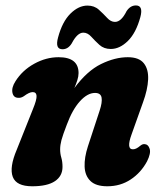

<svg xmlns="http://www.w3.org/2000/svg" viewBox="-20 -658 580 688"><path d="M45 -307.5Q28 -308 24.5 -326.2Q21 -344.5 35.5 -367Q60 -406 102.5 -429.5Q145 -453 190 -453Q261.5 -453 261.5 -396Q261.5 -384.5 257.2 -371Q253 -357.5 246.5 -342.5Q292 -404 342 -428.5Q392 -453 438 -453Q478 -453 495.2 -431.5Q512.5 -410 510.8 -373.2Q509 -336.5 492.5 -291.5L451.5 -176.5Q432 -123 456 -123Q462 -123 468 -125.8Q474 -128.5 483 -136Q491 -142.5 498.5 -141.5Q511 -141 516.2 -125Q521.5 -109 507 -80Q485 -39 448.2 -14.8Q411.5 9.5 364.5 9.5Q323.5 9.5 304 -9.5Q284.5 -28.5 283.2 -61Q282 -93.5 295 -133.5L337 -261.5Q347 -291.5 344 -308.2Q341 -325 320.5 -325Q293.5 -325 266.5 -295.2Q239.5 -265.5 219.5 -211.5Q205 -174 200.2 -156Q195.5 -138 195.5 -123Q195.5 -107 199.8 -92.8Q204 -78.5 204 -60Q204 -27 176.8 -8.8Q149.5 9.5 95.5 9.5Q38.5 9.5 25.8 -24.2Q13 -58 40 -121.5L98 -267Q112 -301 111 -314.5Q110 -328 97 -328Q85 -328 65 -313Q55 -306.5 45 -307.5ZM377 -482.5Q352.5 -482.5 336.2 -497.2Q320 -512 307 -526.5Q294 -541 278.5 -541Q257 -541 237 -502.5Q224 -481.5 204 -481.5Q176.5 -481.5 188 -523.5Q203 -580 232.2 -609Q261.5 -638 293.5 -638Q318 -638 334.2 -623.2Q350.5 -608.5 363.8 -594Q377 -579.5 392 -579.5Q414.5 -579.5 433.5 -618Q447 -638.5 467 -638.5Q494 -638.5 483 -597Q467.5 -540 438.2 -511.2Q409 -482.5 377 -482.5Z"/></svg>

Font: Fraunces 144pt SuperSoft
Style: Bold Italic
Weight: 700
Italic angle: -16°
Version: Version 1.000;[0bf87f6ff]